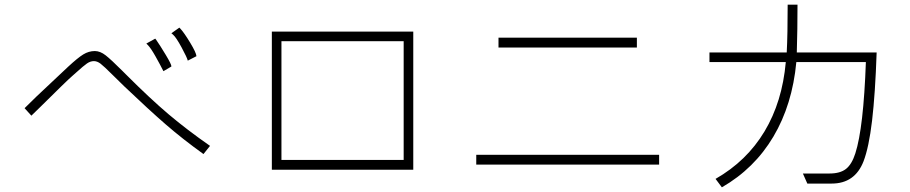

<svg xmlns="http://www.w3.org/2000/svg" viewBox="-20 -730 3888 820"><path d="M750 -608Q766 -591 792 -548Q818 -505 819 -490L782 -471Q779 -484 755.5 -527.5Q732 -571 719 -582L712 -588L746 -612ZM647 -560Q663 -537 688 -495.5Q713 -454 712 -446L678 -426Q664 -454 644 -489.5Q624 -525 611 -538L605 -544L643 -565ZM136 -318Q201 -380 271 -445Q312 -483 335.5 -497.5Q359 -512 385 -512Q408 -512 431.5 -493.5Q455 -475 502 -428L518 -412Q622 -308 700 -242Q778 -176 877 -107L849 -72Q760 -136 688 -198.5Q616 -261 512 -360L462 -409Q424 -447 409.5 -458Q395 -469 381 -469Q366 -469 351.5 -459Q337 -449 305 -420L287 -404Q267 -387 151 -272L114 -236L85 -268Z M1745 -595V-5H1141V-595ZM1704 -554H1182V-47H1704Z M2700 -569V-527H2109V-569ZM2795 -69V-27H2014V-69Z M3340 -506Q3344 -583 3344 -710H3386Q3386 -604 3383 -506H3724Q3718 -329 3704.5 -215Q3691 -101 3668 -41Q3631 54 3532 54H3428L3409 11H3523Q3568 11 3593 -8.5Q3618 -28 3633 -75Q3668 -184 3678 -465H3381Q3364 -283 3283 -146.5Q3202 -10 3063 70L3036 34Q3169 -42 3245 -168.5Q3321 -295 3336 -465H3010V-506Z"/></svg>

Font: Gmarket Sans TTF Light
Style: Regular
Weight: 300
Designer: Creative Director : Sungho Lee; Art Director : Kiwoong Choi; Project Manager : Sori Yang, Jongwook Yoon; Font Designer :
Foundry: Sandoll Inc.
Version: Version 1.000;hotconv 1.0.109;makeotfexe 2.5.65596